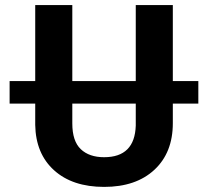

<svg xmlns="http://www.w3.org/2000/svg" viewBox="-20 -731 825 761"><path d="M665 -710.9V-409.7H766.1V-320.3H665V-242.7Q665 -126 592 -58.1Q519 9.8 392.6 9.8Q267.6 9.8 194.6 -55.9Q121.6 -121.6 119.6 -235.8V-320.3H18.1V-409.7H119.6V-710.9H266.6V-409.7H518.1V-710.9ZM392.6 -107.9Q514.2 -107.9 518.1 -233.4V-320.3H266.6V-241.7Q266.6 -171.9 300 -139.9Q333.5 -107.9 392.6 -107.9Z"/></svg>

Font: Roboto
Style: Bold
Weight: 700
Designer: Google
Version: Version 2.134; 2016; ttfautohint (v1.6)